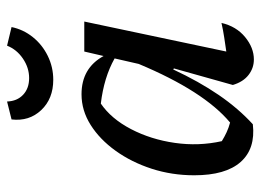

<svg xmlns="http://www.w3.org/2000/svg" viewBox="-120 -630 756 557"><g transform="rotate(-90 258.5 -351.0)"><path d="M177 4Q106 12 67.5 -31.5Q29 -75 29 -166Q29 -231 48 -289.5Q67 -348 100 -394Q133 -440 175 -466.5Q217 -493 264 -493Q340 -493 375 -429L388 -485H475L388 -73Q408 -76 428.5 -79Q449 -82 471 -87Q461 -44 430 -18.5Q399 7 365 7Q340 7 320 -8.5Q300 -24 291 -54L339 -225L336 -227Q301 -152 262 -95Q223 -38 177 4ZM128 -86Q141 -78 154 -72Q167 -66 182 -62Q273 -138 352 -327L368 -397Q313 -428 237 -437Q193 -407 163 -349.5Q133 -292 123 -222.5Q113 -153 128 -86ZM306 -575Q251 -575 218 -610Q185 -645 191 -696L243 -709Q244 -680 262.5 -662.5Q281 -645 311 -645Q341 -645 367.5 -663Q394 -681 405 -709L459 -696Q452 -662 430 -634.5Q408 -607 375.5 -591Q343 -575 306 -575Z"/></g></svg>

Font: Piazzolla Medium
Style: Italic
Weight: 500
Italic angle: -11.3°
Designer: Juan Pablo del Peral
Foundry: Huerta Tipografica
Version: Version 1.330